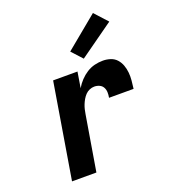

<svg xmlns="http://www.w3.org/2000/svg" viewBox="-140 -880 880 985"><g transform="rotate(-20 300.0 -387.5)"><path d="M84 0 170 -520H303L289 -434Q301 -455 318 -473Q335 -491 355.5 -504Q376 -517 398.5 -522.5Q421 -528 444 -528Q465 -528 485 -521.5Q505 -515 518.5 -500Q532 -485 539 -465.5Q546 -446 548 -425Q550 -404 548 -382Q546 -360 543 -338H409Q412 -353 411.5 -367.5Q411 -382 404.5 -394Q398 -406 385 -412Q372 -418 357 -418Q344 -418 331 -412.5Q318 -407 308.5 -397Q299 -387 292 -375Q285 -363 280 -350.5Q275 -338 272 -325.5Q269 -313 267 -300L217 0ZM356 -571 303 -629 480 -775 544 -705Z"/></g></svg>

Font: Iosevka SS04 XBd Ex Obl
Style: Regular
Weight: 800
Width: 7
Italic angle: -9°
Monospace: yes
Designer: Belleve Invis
Foundry: Belleve Invis
Version: Version 19.0.0; ttfautohint (v1.8.4)